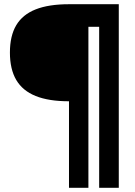

<svg xmlns="http://www.w3.org/2000/svg" viewBox="-20 -750 640 910"><path d="M307 -270Q211 -270 149 -295Q87 -320 57 -371Q27 -422 27 -501Q27 -580 57 -630.5Q87 -681 149 -705.5Q211 -730 307 -730H543V140H450V-623H399V140H307Z"/></svg>

Font: M PLUS Code Latin Expanded SemiBold
Style: Regular
Weight: 600
Width: 7
Designer: Coji Morishita
Foundry: UNDERFOREST DESIGN
Version: Version 1.002; ttfautohint (v1.8.3)